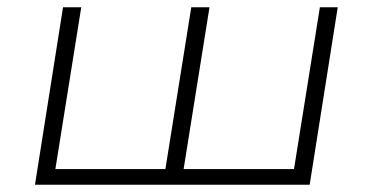

<svg xmlns="http://www.w3.org/2000/svg" viewBox="-20 -507 1022 527"><path d="M76 0 153 -487H203L132 -43H434L505 -487H555L484 -43H787L858 -487H907L830 0Z"/></svg>

Font: Nunito Sans 10pt Expanded ExtraLight
Style: Italic
Weight: 250
Width: 7
Italic angle: -9°
Designer: Vernon Adams
Foundry: Vernon Adams
Version: Version 3.101;gftools[0.9.27]